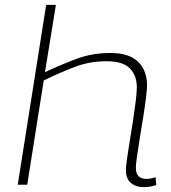

<svg xmlns="http://www.w3.org/2000/svg" viewBox="-20 -760 704 790"><path d="M539 -70Q539 -24 582 -24Q602 -24 620 -31L623 1Q611 6 596.5 8Q582 10 571 10Q539 10 518.5 -7.5Q498 -25 498 -60Q498 -74 502.5 -106.5Q507 -139 514 -180.5Q521 -222 527.5 -265Q534 -308 538.5 -344Q543 -380 543 -401Q543 -449 514.5 -478.5Q486 -508 418 -508Q349 -508 288.5 -485Q228 -462 160 -429L92 0H53L170 -740H210L165 -463Q233 -495 296.5 -518.5Q360 -542 434 -542Q511 -542 548 -506Q585 -470 585 -409Q585 -391 580.5 -355.5Q576 -320 569 -276.5Q562 -233 555 -190.5Q548 -148 543.5 -115.5Q539 -83 539 -70Z"/></svg>

Font: Georama Extended ExtraLight
Style: Italic
Weight: 200
Width: 7
Italic angle: -9°
Designer: Jean-Baptiste Levee
Foundry: Production Type
Version: Version 1.000